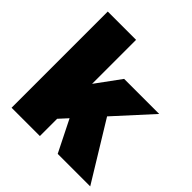

<svg xmlns="http://www.w3.org/2000/svg" viewBox="-181 -820 960 960"><g transform="rotate(45 299.0 -340.0)"><path d="M368.2 0 284.2 -168 242.2 -122.1V0H42V-680.2H242.2V-369.1L337.9 -500H585.9L410.2 -307.1L598.1 0Z"/></g></svg>

Font: Apfel Grotezk Satt
Style: Regular
Weight: 900
Designer: Luigi Gorlero
Foundry: © 2023, Luigi Gorlero & Collletttivo
Version: Version 2.000;Glyphs 3.2 (3217)